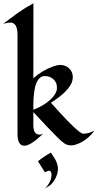

<svg xmlns="http://www.w3.org/2000/svg" viewBox="-29 -861 585 1148"><path d="M75.7 -652.8Q75.7 -726.1 32.7 -726.1Q20 -726.1 -9.3 -718.8Q10.7 -733.9 33 -750.7Q55.2 -767.6 78.1 -784.2Q127.9 -818.8 170.9 -841.3L170.4 -393.1Q225.1 -441.9 292 -464.8Q314.5 -472.7 331.5 -472.7Q348.6 -472.7 362.1 -466.8Q375.5 -460.9 385.3 -451.2Q406.2 -429.2 406.2 -401.9Q406.2 -374.5 392.6 -352.3Q378.9 -330.1 358.9 -310.5Q330.6 -282.2 275.4 -246.6Q282.2 -239.3 297.1 -222.7Q312 -206.1 330.8 -185.5Q349.6 -165 370.8 -143.1Q392.1 -121.1 411.1 -103Q455.1 -61.5 468.8 -61.5Q502.9 -61.5 536.1 -80.6Q494.1 -22.9 433.1 0.5Q412.6 8.3 397.2 8.3Q381.8 8.3 372.8 4.9Q363.8 1.5 355.5 -3.9Q339.4 -14.6 312 -42Q254.9 -99.6 170.4 -190.9V-140.6Q170.4 -129.4 170.2 -115Q169.9 -100.6 172.9 -87.4Q179.7 -56.2 207 -56.2Q217.3 -56.2 228.5 -61Q218.3 -52.2 204.8 -40Q191.4 -27.8 176.3 -16.6Q140.1 10.3 116.7 10.3Q75.7 10.3 75.7 -60.1ZM239.3 -406.2Q170.4 -406.2 170.4 -230V-204.6Q259.8 -240.2 296.9 -293.5Q311.5 -314.5 311.5 -334.2Q311.5 -354 305.7 -366.5Q299.8 -378.9 290 -387.7Q268.6 -406.2 239.3 -406.2ZM238.8 267.1Q278.8 227.1 278.8 184.6Q278.8 168.5 271 161.6Q263.2 155.3 241.7 168.9Q239.7 169.9 239.7 169.4L198.7 104.5Q197.8 103.5 203.1 99.1Q208.5 94.7 216.8 88.6Q225.1 82.5 235.4 75.9Q245.6 69.3 254.4 63.5Q274.4 50.8 274.9 51.3Q285.2 67.9 296.6 84.5Q308.1 101.1 314.9 126.7Q321.8 152.3 311 185.1Q300.3 217.8 275.9 242.2Q271.5 246.6 261.2 252.9Q243.2 263.2 238.8 267.1Z"/></svg>

Font: Fondamento
Style: Regular
Weight: 400
Version: Version 1.000